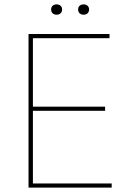

<svg xmlns="http://www.w3.org/2000/svg" viewBox="-20 -855 594 875"><path d="M238 -788C253 -788 263 -797 263 -812C263 -826 253 -835 238 -835C223 -835 213 -826 213 -812C213 -797 223 -788 238 -788ZM361 -788C376 -788 386 -797 386 -812C386 -826 376 -835 361 -835C346 -835 336 -826 336 -812C336 -797 346 -788 361 -788ZM110 0H489V-19H130V-350H459V-369H130V-681H479V-700H110Z"/></svg>

Font: Fixel Text Thin
Style: Regular
Weight: 100
Width: 4
Designer: AlfaBravo + MacPaw
Foundry: Kyrylo Tkachov, Marchela Mozhyna, Serhii Makarenko, Maria Weinstein, Zakhar Kryvoshyya
Version: Version 1.211